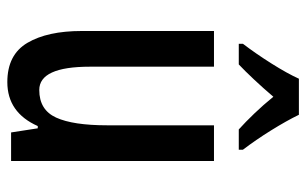

<svg xmlns="http://www.w3.org/2000/svg" viewBox="-172 -634 816 511"><g transform="rotate(90 235.5 -378.0)"><path d="M408 -540V0H332L321 -71H315Q279 10 198 10Q125 10 93.5 -43.5Q62 -97 62 -188V-540H157V-210Q157 -75 219 -75Q272 -75 292.5 -120Q313 -165 313 -256V-540ZM285 -766Q301 -733 326.5 -692Q352 -651 378 -617V-606H324Q304 -624 281.5 -647.5Q259 -671 237 -698Q214 -671 191 -646.5Q168 -622 151 -606H96V-617Q122 -651 148.5 -693Q175 -735 189 -766Z"/></g></svg>

Font: Noto Sans Kannada ExtraCondensed Medium
Style: Regular
Weight: 500
Width: 2
Designer: Jelle Bosma - Monotype Design Team
Foundry: Monotype Imaging Inc.
Version: Version 2.005; ttfautohint (v1.8.4.7-5d5b)